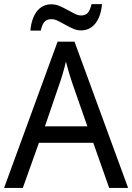

<svg xmlns="http://www.w3.org/2000/svg" viewBox="-20 -921 648 941"><path d="M515.1 0 437 -221.2H170.9L91.8 0H0L262.2 -716.8H345.2L607.9 0ZM408.2 -301.8 335.9 -508.8Q333 -517.6 328.9 -530.3Q324.7 -543 320.3 -557.6Q315.9 -572.3 311.5 -588.1Q307.1 -604 303.2 -619.1Q299.8 -604 295.4 -587.9Q291 -571.8 286.6 -556.9Q282.2 -542 278.1 -529.5Q273.9 -517.1 271 -508.8L200.2 -301.8ZM377 -772Q357.4 -772 338.1 -780.5Q318.8 -789.1 300.3 -799.6Q281.7 -810.1 264.6 -818.6Q247.6 -827.1 231.9 -827.1Q210 -827.1 198.2 -814.2Q186.5 -801.3 179.7 -771H128.9Q131.3 -800.3 139.4 -824.2Q147.5 -848.1 160.4 -865Q173.3 -881.8 191.4 -890.9Q209.5 -899.9 231.9 -899.9Q252.4 -899.9 272.2 -891.4Q292 -882.8 310.5 -872.6Q329.1 -862.3 345.9 -853.8Q362.8 -845.2 377 -845.2Q398.9 -845.2 410.2 -857.9Q421.4 -870.6 428.7 -900.9H480Q477.5 -871.6 469.5 -847.9Q461.4 -824.2 448.5 -807.4Q435.5 -790.5 417.5 -781.2Q399.4 -772 377 -772Z"/></svg>

Font: Droid Sans
Style: Regular
Weight: 400
Foundry: Ascender Corporation
Version: Version 1.00 build 114